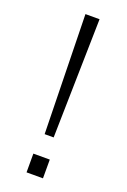

<svg xmlns="http://www.w3.org/2000/svg" viewBox="-136 -733 516 780"><g transform="rotate(20 122.5 -343.0)"><path d="M103 -171 92 -686H153L142 -171ZM87 0V-81H158V0Z"/></g></svg>

Font: Archivo Expanded Thin
Style: Regular
Weight: 250
Width: 7
Designer: Hector Gatti
Foundry: Omnibus-Type
Version: Version 2.001